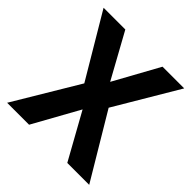

<svg xmlns="http://www.w3.org/2000/svg" viewBox="-187 -859 1008 1008"><g transform="rotate(45 317.0 -355.5)"><path d="M179.3 -710.9 317.4 -460.2 455.5 -710.9H616.6L407.8 -358.6L622 0H459.3L317.4 -255.6L175.5 0H12.5L227 -358.6L17.9 -710.9Z"/></g></svg>

Font: Vazirmatn
Style: Regular
Weight: 400
Designer: Saber Rastikerdar
Foundry: Saber Rastikerdar
Version: Version 33.003;September 2, 2022;FontCreator 14.0.0.2862 64-